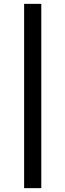

<svg xmlns="http://www.w3.org/2000/svg" viewBox="-20 -778 339 995"><path d="M194 197V-758H105V197Z"/></svg>

Font: UULA Sans Medium
Style: Regular
Weight: 500
Designer: Mohamed Gaber, Laura Garcia Mut
Foundry: Kief Type Foundry
Version: Version 3.006;hotconv 1.0.109;makeotfexe 2.5.65596